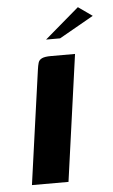

<svg xmlns="http://www.w3.org/2000/svg" viewBox="-48 -662 410 696"><g transform="rotate(-5 156.5 -314.0)"><path d="M40 0Q54 -104 69 -208Q84 -312 98 -415Q100 -430 103 -440Q106 -450 116.5 -455Q127 -460 149 -460H237L173 0ZM137 -521 262 -628 313 -592 188 -521Z"/></g></svg>

Font: Genos Thin SemiBold
Style: Italic
Weight: 600
Italic angle: -8°
Version: Version 1.010